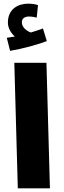

<svg xmlns="http://www.w3.org/2000/svg" viewBox="-20 -1026 350 1046"><path d="M35 -749C107 -761 184 -783 235 -802L214 -871C193 -863 171 -856 148 -849C126 -857 99 -876 99 -905C99 -924 113 -936 138 -936C153 -936 167 -933 180 -930L187 -998C173 -1003 155 -1006 133 -1006C80 -1006 23 -978 23 -903C23 -873 40 -845 61 -827C50 -825 36 -823 17 -820ZM77 0H252L233 -684H58Z"/></svg>

Font: Noto Sans Arabic SemCond Blk
Style: Regular
Weight: 900
Width: 4
Designer: Monotype Design Team, Nadine Chahine, Nizar Qandah and Khaled Hosny
Foundry: Monotype Imaging Inc.
Version: Version 2.012